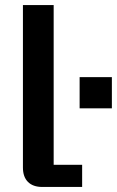

<svg xmlns="http://www.w3.org/2000/svg" viewBox="-20 -742 465 762"><path d="M71 -77V-722H193V-88H306V0H148Q111 0 91 -20Q71 -40 71 -77ZM296 -436H424V-312H296Z"/></svg>

Font: Mozilla Text BETA SemiBold
Style: Regular
Weight: 600
Designer: Studio DRAMA
Foundry: Studio DRAMA
Version: Version 0.100